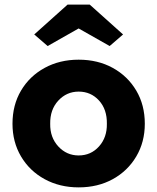

<svg xmlns="http://www.w3.org/2000/svg" viewBox="-20 -800 680 830"><path d="M320 10Q238 10 173 -25.5Q108 -61 71 -123.5Q34 -186 34 -265Q34 -346 71 -408.5Q108 -471 173 -506.5Q238 -542 320 -542Q403 -542 467.5 -506.5Q532 -471 569 -408.5Q606 -346 606 -265Q606 -186 569 -123.5Q532 -61 467.5 -25.5Q403 10 320 10ZM320 -128Q373 -128 408 -167Q443 -206 442 -265Q443 -327 408 -365.5Q373 -404 320 -404Q268 -404 232 -365Q196 -326 197 -265Q196 -206 232 -167Q268 -128 320 -128ZM186 -601 128 -651 272 -780H368L512 -651L454 -601L320 -677Z"/></svg>

Font: Readex Pro
Style: Bold
Weight: 700
Designer: Bonnie Shaver-Troup, Thomas Jockin
Foundry: Lexend
Version: Version 1.203; ttfautohint (v1.8.3)